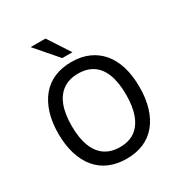

<svg xmlns="http://www.w3.org/2000/svg" viewBox="-211 -1082 1177 1244"><g transform="rotate(-30 377.0 -460.0)"><path d="M377 9Q306 9 249.5 -15Q193 -39 154 -85.5Q115 -132 94 -199.5Q73 -267 73 -352Q73 -438 94 -505Q115 -572 154 -619Q193 -666 249.5 -690Q306 -714 377 -714Q449 -714 505 -689.5Q561 -665 600 -619Q639 -573 659.5 -506Q680 -439 680 -353Q680 -268 659.5 -200.5Q639 -133 600 -86Q561 -39 505 -15Q449 9 377 9ZM377 -78Q443 -78 487.5 -108.5Q532 -139 556 -200.5Q580 -262 580 -353Q580 -445 556.5 -506Q533 -567 488 -597Q443 -627 377 -627Q312 -627 266.5 -596.5Q221 -566 197 -505.5Q173 -445 173 -352Q173 -262 197 -200.5Q221 -139 266.5 -108.5Q312 -78 377 -78ZM340 -765 198 -929H309L416 -765Z"/></g></svg>

Font: Nunito Sans 7pt SemiCondensed Medium
Style: Regular
Weight: 500
Width: 4
Designer: Vernon Adams
Foundry: Vernon Adams
Version: Version 3.101;gftools[0.9.27]